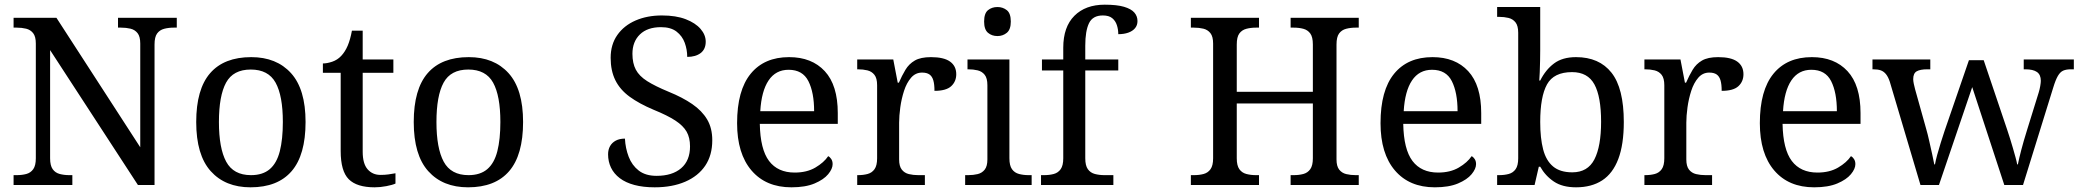

<svg xmlns="http://www.w3.org/2000/svg" viewBox="-20 -790 8878 820"><path d="M38 0V-42H51Q74 -42 92.5 -47Q111 -52 122 -67.5Q133 -83 133 -114V-604Q133 -634 121.5 -648.5Q110 -663 91.5 -667.5Q73 -672 51 -672H38V-714H221L579 -161V-604Q579 -634 567.5 -648.5Q556 -663 537.5 -667.5Q519 -672 497 -672H484V-714H735V-672H722Q700 -672 681 -667Q662 -662 651 -647Q640 -632 640 -600V0H569L194 -576V-114Q194 -83 205 -67.5Q216 -52 235 -47Q254 -42 276 -42H289V0Z M1050 10Q942 10 880 -59Q818 -128 818 -269Q818 -409 877.5 -477.5Q937 -546 1053 -546Q1161 -546 1223 -477.5Q1285 -409 1285 -269Q1285 -128 1225.5 -59Q1166 10 1050 10ZM1052 -42Q1102 -42 1132 -67.5Q1162 -93 1175 -144Q1188 -195 1188 -269Q1188 -381 1157 -437Q1126 -493 1051 -493Q976 -493 945.5 -437Q915 -381 915 -269Q915 -157 946 -99.5Q977 -42 1052 -42Z M1580 10Q1504 10 1469.5 -24.5Q1435 -59 1435 -145V-479H1359V-519Q1377 -519 1399 -526.5Q1421 -534 1437 -551Q1454 -569 1465 -595Q1476 -621 1483 -659H1529V-536H1660V-479H1529V-142Q1529 -91 1550 -67Q1571 -43 1605 -43Q1623 -43 1638 -45Q1653 -47 1669 -50V-6Q1656 0 1630 5Q1604 10 1580 10Z M1979 10Q1871 10 1809 -59Q1747 -128 1747 -269Q1747 -409 1806.5 -477.5Q1866 -546 1982 -546Q2090 -546 2152 -477.5Q2214 -409 2214 -269Q2214 -128 2154.5 -59Q2095 10 1979 10ZM1981 -42Q2031 -42 2061 -67.5Q2091 -93 2104 -144Q2117 -195 2117 -269Q2117 -381 2086 -437Q2055 -493 1980 -493Q1905 -493 1874.5 -437Q1844 -381 1844 -269Q1844 -157 1875 -99.5Q1906 -42 1981 -42Z M2776 10Q2727 10 2689.5 0Q2652 -10 2627 -29Q2602 -48 2589.5 -74Q2577 -100 2577 -131Q2577 -151 2585.5 -166Q2594 -181 2610 -189.5Q2626 -198 2649 -198Q2651 -157 2665 -120.5Q2679 -84 2708 -61.5Q2737 -39 2784 -39Q2851 -39 2889 -71.5Q2927 -104 2927 -165Q2927 -202 2912.5 -227.5Q2898 -253 2864.5 -275Q2831 -297 2772 -321Q2710 -347 2669 -377Q2628 -407 2608 -447.5Q2588 -488 2588 -543Q2588 -600 2616.5 -640.5Q2645 -681 2694.5 -702.5Q2744 -724 2807 -724Q2867 -724 2908.5 -708Q2950 -692 2972 -666.5Q2994 -641 2994 -612Q2994 -580 2972.5 -563.5Q2951 -547 2915 -547Q2915 -578 2904.5 -607Q2894 -636 2869.5 -655Q2845 -674 2803 -674Q2745 -674 2713 -643Q2681 -612 2681 -560Q2681 -520 2695.5 -492.5Q2710 -465 2744 -443.5Q2778 -422 2836 -398Q2895 -374 2936.5 -345.5Q2978 -317 3000 -280Q3022 -243 3022 -191Q3022 -127 2992 -82.5Q2962 -38 2906.5 -14Q2851 10 2776 10Z M3360 10Q3251 10 3189.5 -62Q3128 -134 3128 -264Q3128 -404 3186 -475Q3244 -546 3350 -546Q3447 -546 3502.5 -486Q3558 -426 3558 -307V-261H3225Q3227 -152 3264.5 -102.5Q3302 -53 3374 -53Q3426 -53 3462.5 -74.5Q3499 -96 3517 -123Q3524 -120 3530 -111Q3536 -102 3536 -89Q3536 -69 3517 -46Q3498 -23 3459 -6.5Q3420 10 3360 10ZM3457 -315Q3457 -395 3432.5 -443.5Q3408 -492 3348 -492Q3293 -492 3262.5 -446.5Q3232 -401 3227 -315Z M3641 0V-42H3644Q3667 -42 3685.5 -47Q3704 -52 3715 -67.5Q3726 -83 3726 -114V-426Q3726 -456 3714.5 -470.5Q3703 -485 3684.5 -489.5Q3666 -494 3644 -494H3641V-536H3795L3814 -437H3819Q3832 -467 3847 -492Q3862 -517 3887 -531.5Q3912 -546 3956 -546Q4011 -546 4037.5 -527Q4064 -508 4064 -473Q4064 -442 4042.5 -422Q4021 -402 3971 -402Q3971 -430 3966 -447Q3961 -464 3949.5 -472Q3938 -480 3918 -480Q3890 -480 3871 -458Q3852 -436 3841 -402Q3830 -368 3825 -331.5Q3820 -295 3820 -266V-109Q3820 -80 3831.5 -65.5Q3843 -51 3861.5 -46.5Q3880 -42 3902 -42H3930V0Z M4102 0V-42H4115Q4137 -42 4155.5 -46.5Q4174 -51 4185.5 -65.5Q4197 -80 4197 -109V-426Q4197 -456 4185.5 -470.5Q4174 -485 4155.5 -489.5Q4137 -494 4115 -494H4112V-536H4291V-114Q4291 -83 4302 -67.5Q4313 -52 4332 -47Q4351 -42 4373 -42H4386V0ZM4240 -636Q4216 -636 4199.5 -650Q4183 -664 4183 -698Q4183 -733 4199.5 -746.5Q4216 -760 4240 -760Q4263 -760 4280 -746.5Q4297 -733 4297 -698Q4297 -664 4280 -650Q4263 -636 4240 -636Z M4426 0V-42H4439Q4462 -42 4480.5 -47Q4499 -52 4510 -67.5Q4521 -83 4521 -114V-489H4430V-536H4521V-586Q4521 -675 4568.5 -722.5Q4616 -770 4698 -770Q4750 -770 4780.5 -761Q4811 -752 4824.5 -736.5Q4838 -721 4838 -700Q4838 -682 4827.5 -669.5Q4817 -657 4798.5 -650.5Q4780 -644 4756 -644Q4756 -664 4750 -682.5Q4744 -701 4730 -712.5Q4716 -724 4690 -724Q4647 -724 4631 -691Q4615 -658 4615 -595V-536H4756V-489H4615V-114Q4615 -83 4626 -67.5Q4637 -52 4656 -47Q4675 -42 4697 -42H4735V0Z M5066 0V-42H5079Q5102 -42 5120.5 -47Q5139 -52 5150 -67.5Q5161 -83 5161 -114V-604Q5161 -634 5149.5 -648.5Q5138 -663 5119.5 -667.5Q5101 -672 5079 -672H5066V-714H5357V-672H5344Q5322 -672 5303 -667Q5284 -662 5273 -647Q5262 -632 5262 -600V-398H5587V-600Q5587 -632 5576 -647Q5565 -662 5546.5 -667Q5528 -672 5505 -672H5492V-714H5783V-672H5770Q5748 -672 5729 -667Q5710 -662 5699 -647Q5688 -632 5688 -600V-109Q5688 -80 5699.5 -65.5Q5711 -51 5729.5 -46.5Q5748 -42 5770 -42H5783V0H5492V-42H5505Q5528 -42 5546.5 -47Q5565 -52 5576 -67.5Q5587 -83 5587 -114V-348H5262V-114Q5262 -83 5273 -67.5Q5284 -52 5303 -47Q5322 -42 5344 -42H5357V0Z M6108 10Q5999 10 5937.5 -62Q5876 -134 5876 -264Q5876 -404 5934 -475Q5992 -546 6098 -546Q6195 -546 6250.5 -486Q6306 -426 6306 -307V-261H5973Q5975 -152 6012.5 -102.5Q6050 -53 6122 -53Q6174 -53 6210.5 -74.5Q6247 -96 6265 -123Q6272 -120 6278 -111Q6284 -102 6284 -89Q6284 -69 6265 -46Q6246 -23 6207 -6.5Q6168 10 6108 10ZM6205 -315Q6205 -395 6180.5 -443.5Q6156 -492 6096 -492Q6041 -492 6010.5 -446.5Q5980 -401 5975 -315Z M6711 10Q6653 10 6616.5 -14.5Q6580 -39 6558 -78H6552L6534 0H6374V-42H6382Q6405 -42 6423.5 -47Q6442 -52 6453 -67.5Q6464 -83 6464 -114V-650Q6464 -680 6452.5 -694.5Q6441 -709 6422.5 -713.5Q6404 -718 6382 -718H6374V-760H6558V-576Q6558 -559 6557.5 -532.5Q6557 -506 6556 -481.5Q6555 -457 6554 -446H6558Q6581 -492 6617 -519Q6653 -546 6711 -546Q6810 -546 6862.5 -479.5Q6915 -413 6915 -269Q6915 -173 6891.5 -111Q6868 -49 6822.5 -19.5Q6777 10 6711 10ZM6695 -54Q6761 -54 6789.5 -109.5Q6818 -165 6818 -270Q6818 -377 6789.5 -429.5Q6761 -482 6694 -482Q6616 -482 6587 -429.5Q6558 -377 6558 -269Q6558 -200 6570.5 -152Q6583 -104 6613 -79Q6643 -54 6695 -54Z M7003 0V-42H7006Q7029 -42 7047.5 -47Q7066 -52 7077 -67.5Q7088 -83 7088 -114V-426Q7088 -456 7076.5 -470.5Q7065 -485 7046.5 -489.5Q7028 -494 7006 -494H7003V-536H7157L7176 -437H7181Q7194 -467 7209 -492Q7224 -517 7249 -531.5Q7274 -546 7318 -546Q7373 -546 7399.5 -527Q7426 -508 7426 -473Q7426 -442 7404.5 -422Q7383 -402 7333 -402Q7333 -430 7328 -447Q7323 -464 7311.5 -472Q7300 -480 7280 -480Q7252 -480 7233 -458Q7214 -436 7203 -402Q7192 -368 7187 -331.5Q7182 -295 7182 -266V-109Q7182 -80 7193.5 -65.5Q7205 -51 7223.5 -46.5Q7242 -42 7264 -42H7292V0Z M7728 10Q7619 10 7557.5 -62Q7496 -134 7496 -264Q7496 -404 7554 -475Q7612 -546 7718 -546Q7815 -546 7870.5 -486Q7926 -426 7926 -307V-261H7593Q7595 -152 7632.5 -102.5Q7670 -53 7742 -53Q7794 -53 7830.5 -74.5Q7867 -96 7885 -123Q7892 -120 7898 -111Q7904 -102 7904 -89Q7904 -69 7885 -46Q7866 -23 7827 -6.5Q7788 10 7728 10ZM7825 -315Q7825 -395 7800.5 -443.5Q7776 -492 7716 -492Q7661 -492 7630.5 -446.5Q7600 -401 7595 -315Z M8051 -441Q8044 -462 8034.5 -473.5Q8025 -485 8012.5 -489.5Q8000 -494 7980 -494H7977V-536H8224V-494H8211Q8181 -494 8166 -485.5Q8151 -477 8151 -452Q8151 -444 8153.5 -432Q8156 -420 8159 -409L8206 -241Q8213 -217 8219.5 -187.5Q8226 -158 8232 -131.5Q8238 -105 8241 -88H8244Q8247 -105 8253.5 -129Q8260 -153 8268.5 -180Q8277 -207 8285 -231L8389 -533H8452L8552 -237Q8558 -219 8564.5 -198.5Q8571 -178 8577 -157Q8583 -136 8588 -118Q8593 -100 8595 -88H8598Q8603 -113 8612.5 -149.5Q8622 -186 8637 -234L8687 -395Q8691 -408 8693.5 -422.5Q8696 -437 8696 -445Q8696 -471 8679.5 -482.5Q8663 -494 8630 -494H8623V-536H8837V-494H8824Q8805 -494 8792 -488.5Q8779 -483 8769 -466Q8759 -449 8749 -416L8620 0H8540L8403 -418L8261 0H8182Z"/></svg>

Font: Noto Serif Hebrew
Style: Regular
Weight: 400
Designer: Monotype Design Team
Foundry: Monotype Imaging Inc.
Version: Version 2.003